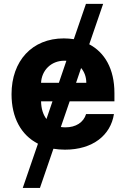

<svg xmlns="http://www.w3.org/2000/svg" viewBox="-20 -747 641 972"><path d="M502.1 -727.3H415.1L353.7 -548.7C337.4 -551.1 320.3 -552.6 302.9 -552.6C142.4 -552.6 38.4 -438.6 38.4 -270.2C38.4 -151.3 87 -62.9 172.2 -19.5L95.2 204.5H182.2L250.4 6C268.8 8.9 288.4 10.7 308.9 10.7C449.9 10.7 540.1 -62.5 556.8 -169.4H415.8C402.7 -126.8 363.6 -102.3 311.4 -102.3C303.3 -102.3 295.5 -103 288 -104L332.7 -234H559.3V-275.6C559.3 -399.9 508.9 -482.2 431.8 -522.7ZM187.9 -234H245.7L215.2 -144.5C198.2 -166.5 188.6 -196.7 187.9 -234ZM187.9 -327.8C190.7 -390.3 238.3 -439.6 305.4 -439.6C308.9 -439.6 312.5 -439.6 316.1 -439.3L278.1 -327.8ZM365.1 -327.8 390.6 -402.7C407.3 -383.2 416.9 -357.2 416.9 -327.8Z"/></svg>

Font: Margiela Sans
Style: Bold
Weight: 700
Designer: Stefan Endress, Andreas Faust
Version: Version 1.100;FEAKit 1.0